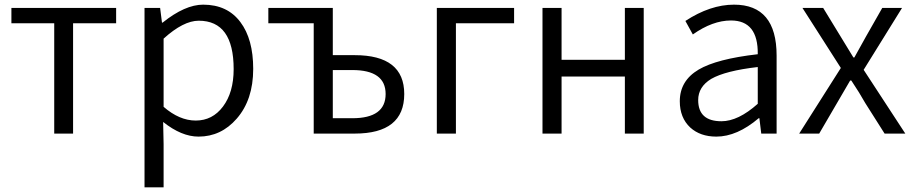

<svg xmlns="http://www.w3.org/2000/svg" viewBox="-20 -574 3925 825"><path d="M213 -474H29V-540H479V-474H294V0H213Z M601 -540H668L676 -477H679Q775 -554 853 -554Q957 -554 1013 -479Q1068 -406 1068 -278Q1068 -145 997 -64Q930 13 833 13Q760 13 681 -50L683 45V231H601ZM938 -116Q984 -177 984 -277Q984 -485 834 -485Q768 -485 683 -408V-115Q751 -56 821 -56Q893 -56 938 -116Z M1328 -474H1133V-540H1410V-337H1504Q1717 -337 1717 -170Q1717 0 1504 0H1328ZM1494 -66Q1637 -66 1637 -170Q1637 -273 1494 -273H1410V-66Z M1857 -540H2189V-474H1939V0H1857Z M2311 -540H2393V-317H2665V-540H2746V0H2665V-245H2393V0H2311Z M2946 -26Q2901 -68 2901 -139Q2901 -227 2982 -275Q3060 -321 3236 -341Q3238 -486 3121 -486Q3042 -486 2957 -426L2925 -484Q3032 -554 3134 -554Q3317 -554 3317 -335V0H3251L3243 -66H3240Q3147 13 3058 13Q2989 13 2946 -26ZM3236 -128V-286Q3097 -270 3036 -235Q2980 -201 2980 -144Q2980 -53 3080 -53Q3152 -53 3236 -128Z M3593 -282 3428 -540H3517L3647 -327H3651Q3681 -382 3701 -417L3771 -540H3856L3691 -274L3870 0H3781L3698 -131Q3674 -174 3638 -228H3633L3500 0H3414Z"/></svg>

Font: Source Han Sans CN Normal
Style: Regular
Weight: 350
Designer: Ryoko NISHIZUKA 西塚涼子 (kana, bopomofo & ideographs); Paul D. Hunt (Latin, Greek & Cyrillic); Sandoll Communications 산돌커뮤니
Foundry: Adobe
Version: Version 2.004;hotconv 1.0.118;makeotfexe 2.5.65603